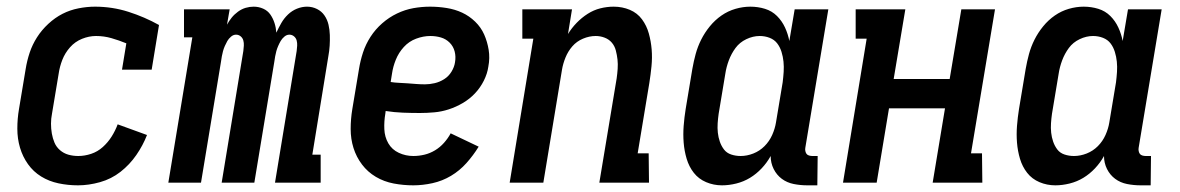

<svg xmlns="http://www.w3.org/2000/svg" viewBox="-20 -548 3540 576"><path d="M214 8Q184 8 155.5 2Q127 -4 103.5 -18.5Q80 -33 64 -55.5Q48 -78 40 -105Q32 -132 32 -162Q32 -192 37 -221L57 -341Q61 -366 69 -390Q77 -414 91 -436Q105 -458 125 -476.5Q145 -495 167.5 -506.5Q190 -518 215.5 -523Q241 -528 265 -528Q317 -528 365.5 -512.5Q414 -497 457 -473L435 -339H346L359 -418Q337 -427 314.5 -433.5Q292 -440 268 -440Q247 -440 226 -431.5Q205 -423 190 -406Q175 -389 167 -368.5Q159 -348 156 -327L136 -207Q133 -192 133 -177Q133 -162 135.5 -147.5Q138 -133 143.5 -120Q149 -107 160 -97.5Q171 -88 185 -84Q199 -80 215 -80Q234 -80 253.5 -86.5Q273 -93 288.5 -107Q304 -121 315 -138.5Q326 -156 333 -175L421 -143Q409 -112 389 -83Q369 -54 341.5 -32.5Q314 -11 280 -1.5Q246 8 214 8Z M485 0 557 -436H532V-520H669L661 -474Q667 -485 675 -495Q683 -505 694 -513Q705 -521 717 -524.5Q729 -528 741 -528Q756 -528 769.5 -522Q783 -516 791 -504.5Q799 -493 803.5 -479Q808 -465 809 -450Q816 -465 824 -479Q832 -493 844 -504.5Q856 -516 871 -522Q886 -528 901 -528Q917 -528 931 -521Q945 -514 953.5 -501.5Q962 -489 965.5 -474Q969 -459 969.5 -443Q970 -427 969 -411Q968 -395 965 -379L917 -84H942V0H805L870 -395Q871 -403 871.5 -411Q872 -419 870 -426.5Q868 -434 862 -439Q856 -444 848 -444Q840 -444 833 -438Q826 -432 822 -425Q818 -418 814.5 -410Q811 -402 809 -394.5Q807 -387 805.5 -379Q804 -371 803 -363L743 0H645L710 -395Q711 -403 711.5 -411Q712 -419 710 -426.5Q708 -434 702 -439Q696 -444 688 -444Q680 -444 673 -438Q666 -432 662 -425Q658 -418 654.5 -410Q651 -402 649 -394.5Q647 -387 645.5 -379Q644 -371 643 -363L583 0Z M1220 8Q1190 8 1161 2.5Q1132 -3 1107.5 -17.5Q1083 -32 1066 -54.5Q1049 -77 1040.5 -104Q1032 -131 1032 -161Q1032 -191 1037 -221L1057 -341Q1061 -366 1069 -390.5Q1077 -415 1091.5 -437.5Q1106 -460 1126.5 -478Q1147 -496 1171 -507.5Q1195 -519 1220 -523.5Q1245 -528 1270 -528Q1295 -528 1320 -524Q1345 -520 1366.5 -510Q1388 -500 1405.5 -483Q1423 -466 1432.5 -444.5Q1442 -423 1446 -398.5Q1450 -374 1445 -348Q1442 -327 1431.5 -306Q1421 -285 1405 -268Q1389 -251 1368.5 -239Q1348 -227 1326.5 -220Q1305 -213 1283 -211Q1261 -209 1240 -209Q1214 -209 1188.5 -210Q1163 -211 1137 -215L1136 -207Q1132 -184 1133 -160.5Q1134 -137 1145 -118Q1156 -99 1176.5 -89.5Q1197 -80 1220 -80Q1237 -80 1253.5 -84Q1270 -88 1285 -97Q1300 -106 1312 -119.5Q1324 -133 1332 -148L1416 -108Q1400 -82 1379.5 -59Q1359 -36 1333 -20.5Q1307 -5 1277.5 1.5Q1248 8 1220 8ZM1255 -295Q1269 -295 1284 -298.5Q1299 -302 1312.5 -310.5Q1326 -319 1334.5 -333Q1343 -347 1345 -361Q1348 -378 1344 -393.5Q1340 -409 1329 -420Q1318 -431 1303 -435.5Q1288 -440 1271 -440Q1250 -440 1228.5 -432Q1207 -424 1191.5 -407Q1176 -390 1167.5 -369Q1159 -348 1156 -327L1152 -302Q1164 -300 1177 -299.5Q1190 -299 1203 -298Q1216 -297 1229 -296Q1242 -295 1255 -295Z M1509 0 1580 -432H1547V-520H1696L1684 -446Q1695 -464 1710 -479.5Q1725 -495 1743 -506.5Q1761 -518 1781 -523Q1801 -528 1821 -528Q1847 -528 1869.5 -518.5Q1892 -509 1906 -490Q1920 -471 1926.5 -447.5Q1933 -424 1935 -399.5Q1937 -375 1934.5 -349.5Q1932 -324 1928 -299L1893 -88H1926L1927 0H1778L1830 -313Q1832 -327 1833 -341.5Q1834 -356 1832.5 -369.5Q1831 -383 1827.5 -396.5Q1824 -410 1815.5 -420Q1807 -430 1794 -435Q1781 -440 1767 -440Q1748 -440 1729 -432Q1710 -424 1697 -409Q1684 -394 1676.5 -375.5Q1669 -357 1666 -339L1610 0Z M2146 8Q2121 8 2098.5 -1.5Q2076 -11 2061.5 -29.5Q2047 -48 2040 -71.5Q2033 -95 2031 -120Q2029 -145 2031 -170.5Q2033 -196 2037 -221L2057 -341Q2061 -364 2067 -386Q2073 -408 2083.5 -429Q2094 -450 2109.5 -469Q2125 -488 2144.5 -501.5Q2164 -515 2186.5 -521.5Q2209 -528 2231 -528Q2254 -528 2275 -521.5Q2296 -515 2311 -500Q2326 -485 2335 -465.5Q2344 -446 2348 -425L2364 -520H2465L2396 -105Q2395 -100 2396 -95Q2397 -90 2399.5 -86.5Q2402 -83 2407 -81.5Q2412 -80 2417 -80H2433L2432 8H2402Q2381 8 2361 4Q2341 0 2325.5 -11.5Q2310 -23 2301 -41Q2292 -59 2292 -80Q2281 -60 2265 -43Q2249 -26 2230 -14.5Q2211 -3 2189 2.5Q2167 8 2146 8ZM2202 -80Q2221 -80 2240 -87.5Q2259 -95 2273.5 -109.5Q2288 -124 2296.5 -143Q2305 -162 2308 -181L2328 -301Q2330 -317 2331 -332.5Q2332 -348 2330.5 -363Q2329 -378 2324.5 -392.5Q2320 -407 2311.5 -418Q2303 -429 2289 -434.5Q2275 -440 2259 -440Q2239 -440 2219 -430.5Q2199 -421 2186.5 -404Q2174 -387 2166.5 -367Q2159 -347 2156 -327L2136 -207Q2134 -193 2133 -178.5Q2132 -164 2133.5 -150Q2135 -136 2139.5 -123Q2144 -110 2152 -99.5Q2160 -89 2173.5 -84.5Q2187 -80 2202 -80Z M2509 0 2580 -432H2547V-520H2696L2661 -311H2829L2864 -520H2965L2893 -88H2926L2927 0H2778L2815 -223H2647L2610 0Z M3146 8Q3121 8 3098.5 -1.5Q3076 -11 3061.5 -29.5Q3047 -48 3040 -71.5Q3033 -95 3031 -120Q3029 -145 3031 -170.5Q3033 -196 3037 -221L3057 -341Q3061 -364 3067 -386Q3073 -408 3083.5 -429Q3094 -450 3109.5 -469Q3125 -488 3144.5 -501.5Q3164 -515 3186.5 -521.5Q3209 -528 3231 -528Q3254 -528 3275 -521.5Q3296 -515 3311 -500Q3326 -485 3335 -465.5Q3344 -446 3348 -425L3364 -520H3465L3396 -105Q3395 -100 3396 -95Q3397 -90 3399.5 -86.5Q3402 -83 3407 -81.5Q3412 -80 3417 -80H3433L3432 8H3402Q3381 8 3361 4Q3341 0 3325.5 -11.5Q3310 -23 3301 -41Q3292 -59 3292 -80Q3281 -60 3265 -43Q3249 -26 3230 -14.5Q3211 -3 3189 2.5Q3167 8 3146 8ZM3202 -80Q3221 -80 3240 -87.5Q3259 -95 3273.5 -109.5Q3288 -124 3296.5 -143Q3305 -162 3308 -181L3328 -301Q3330 -317 3331 -332.5Q3332 -348 3330.5 -363Q3329 -378 3324.5 -392.5Q3320 -407 3311.5 -418Q3303 -429 3289 -434.5Q3275 -440 3259 -440Q3239 -440 3219 -430.5Q3199 -421 3186.5 -404Q3174 -387 3166.5 -367Q3159 -347 3156 -327L3136 -207Q3134 -193 3133 -178.5Q3132 -164 3133.5 -150Q3135 -136 3139.5 -123Q3144 -110 3152 -99.5Q3160 -89 3173.5 -84.5Q3187 -80 3202 -80Z"/></svg>

Font: Iosevka Curly Slab Semibold
Style: Italic
Weight: 600
Italic angle: -9°
Monospace: yes
Designer: Belleve Invis
Foundry: Belleve Invis
Version: Version 22.1.2; ttfautohint (v1.8.4)